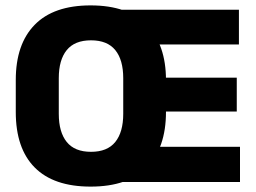

<svg xmlns="http://www.w3.org/2000/svg" viewBox="-20 -675 950 712"><path d="M316 17Q179 17 108.8 -53.8Q38.5 -124.5 38.5 -259.5V-378.5Q38.5 -511.5 108.8 -583.2Q179 -655 316 -655Q455 -655 525.2 -581.8Q595.5 -508.5 595.5 -378.5V-259.5Q595.5 -127.5 525.2 -55.2Q455 17 316 17ZM317.5 -112Q378 -112 407.5 -148.5Q437 -185 437 -253V-385Q437 -453 407.5 -489.2Q378 -525.5 317.5 -525.5Q257 -525.5 227.5 -489.2Q198 -453 198 -385V-253Q198 -185 227.5 -148.5Q257 -112 317.5 -112ZM870 0H410V-130.5H870ZM858 -261.5H513V-387H858ZM866 -510H410V-639H866Z"/></svg>

Font: Anek Devanagari
Style: Bold
Weight: 700
Designer: Kailash Malviya (Devanagari) & Yesha Goshar (Latin)
Foundry: Ek Type
Version: Version 1.003